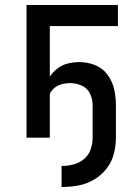

<svg xmlns="http://www.w3.org/2000/svg" viewBox="-20 -550 540 767"><path d="M226 197Q260 197 293 191Q326 185 355 168Q384 151 405 124.5Q426 98 434.5 65.5Q443 33 443 0V-130Q443 -162 436 -193.5Q429 -225 409.5 -251.5Q390 -278 359.5 -290Q329 -302 297 -302Q274 -302 251.5 -296.5Q229 -291 210.5 -277Q192 -263 179 -244V-446H451V-530H86V0H179V-175Q186 -190 199 -200Q212 -210 228 -214Q244 -218 260 -218Q284 -218 306.5 -208Q329 -198 339.5 -176Q350 -154 350 -130V0Q350 24 342 47Q334 70 315.5 85.5Q297 101 273.5 107Q250 113 226 113Z"/></svg>

Font: Iosevka SS08 Medium
Style: Regular
Weight: 500
Monospace: yes
Designer: Belleve Invis
Foundry: Belleve Invis
Version: Version 3.4.3; ttfautohint (v1.8.3)